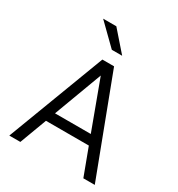

<svg xmlns="http://www.w3.org/2000/svg" viewBox="-216 -1083 1134 1222"><g transform="rotate(30 351.0 -471.5)"><path d="M665 0H581L507 -198H192L118 0H37L308 -715H394ZM218 -268H481L350 -622ZM329 -799 182 -943H279L405 -799Z"/></g></svg>

Font: Wix Madefor Text
Style: Regular
Weight: 400
Designer: Dalton Maag Ltd
Foundry: Dalton Maag Ltd
Version: Version 3.100